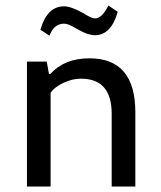

<svg xmlns="http://www.w3.org/2000/svg" viewBox="-20 -678 585 698"><path d="M158 -409H163Q214 -466 305 -466Q472 -466 472 -270V0H386V-265Q386 -392 274 -392Q243 -392 211 -377Q179 -362 164 -341V0H78V-454H150ZM408 -635Q384 -550 325 -550Q300 -550 265 -570Q263 -571 260 -573Q258 -574 256 -575Q228 -592 213 -592Q176 -592 160 -548L127 -570Q151 -655 213 -655Q239 -655 285 -629Q287 -628 291 -625Q315 -611 325 -611Q351 -611 374 -658Z"/></svg>

Font: TajawalTap Med
Style: Regular
Weight: 500
Designer: Boutros Fonts
Foundry: Created by Boutros International 2017
Version: Version 2.700